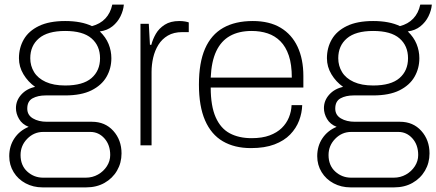

<svg xmlns="http://www.w3.org/2000/svg" viewBox="-20 -629 1889 831"><path d="M164 182Q124 182 91 164.5Q58 147 39 116Q20 85 20 47Q20 3 42.5 -30.5Q65 -64 104 -80Q76 -91 62.5 -114Q49 -137 49 -161Q49 -194 72 -219.5Q95 -245 132 -253Q101 -275 81.5 -307.5Q62 -340 62 -377Q62 -422 83 -458.5Q104 -495 148.5 -516.5Q193 -538 262 -538Q297 -538 326 -532.5Q355 -527 378 -516Q413 -525 435.5 -548.5Q458 -572 466 -609H516Q514 -584 501.5 -558.5Q489 -533 466.5 -515Q444 -497 412 -493Q438 -468 450 -438.5Q462 -409 462 -377Q462 -333 441 -296.5Q420 -260 376 -238Q332 -216 262 -216H178Q144 -216 121 -203.5Q98 -191 98 -159Q98 -131 122.5 -116.5Q147 -102 183 -102H378Q435 -102 470.5 -62.5Q506 -23 506 35Q506 76 486.5 109.5Q467 143 432.5 162.5Q398 182 353 182ZM167 140H351Q380 140 404 126.5Q428 113 442.5 90.5Q457 68 457 42Q457 -2 432 -30Q407 -58 371 -58H167Q127 -58 98 -28.5Q69 1 69 42Q69 87 98 113.5Q127 140 167 140ZM262 -259Q339 -259 376 -291Q413 -323 413 -377Q413 -431 376 -463Q339 -495 262 -495Q186 -495 148.5 -463Q111 -431 111 -377Q111 -344 127.5 -317Q144 -290 178 -274.5Q212 -259 262 -259Z M588 0V-526H624L629 -435H635Q641 -459 654.5 -482.5Q668 -506 693 -522Q718 -538 756 -538Q770 -538 781 -536Q792 -534 797 -532V-490H769Q732 -490 706.5 -475Q681 -460 665.5 -435Q650 -410 643 -379.5Q636 -349 636 -318V0Z M1066 12Q995 12 944.5 -17.5Q894 -47 867.5 -108Q841 -169 841 -263Q841 -358 867.5 -418.5Q894 -479 946 -508.5Q998 -538 1074 -538Q1146 -538 1194.5 -509Q1243 -480 1268 -426.5Q1293 -373 1293 -300V-250H892Q892 -170 913.5 -121.5Q935 -73 974.5 -52Q1014 -31 1069 -31Q1115 -31 1147 -43Q1179 -55 1199.5 -75Q1220 -95 1230.5 -121Q1241 -147 1242 -174H1288Q1287 -140 1274.5 -107Q1262 -74 1236 -47Q1210 -20 1168 -4Q1126 12 1066 12ZM892 -293H1243Q1243 -350 1230 -388.5Q1217 -427 1193.5 -450.5Q1170 -474 1138.5 -484.5Q1107 -495 1069 -495Q1014 -495 975.5 -473.5Q937 -452 916 -407.5Q895 -363 892 -293Z M1497 182Q1457 182 1424 164.5Q1391 147 1372 116Q1353 85 1353 47Q1353 3 1375.5 -30.5Q1398 -64 1437 -80Q1409 -91 1395.5 -114Q1382 -137 1382 -161Q1382 -194 1405 -219.5Q1428 -245 1465 -253Q1434 -275 1414.5 -307.5Q1395 -340 1395 -377Q1395 -422 1416 -458.5Q1437 -495 1481.5 -516.5Q1526 -538 1595 -538Q1630 -538 1659 -532.5Q1688 -527 1711 -516Q1746 -525 1768.5 -548.5Q1791 -572 1799 -609H1849Q1847 -584 1834.5 -558.5Q1822 -533 1799.5 -515Q1777 -497 1745 -493Q1771 -468 1783 -438.5Q1795 -409 1795 -377Q1795 -333 1774 -296.5Q1753 -260 1709 -238Q1665 -216 1595 -216H1511Q1477 -216 1454 -203.5Q1431 -191 1431 -159Q1431 -131 1455.5 -116.5Q1480 -102 1516 -102H1711Q1768 -102 1803.5 -62.5Q1839 -23 1839 35Q1839 76 1819.5 109.5Q1800 143 1765.5 162.5Q1731 182 1686 182ZM1500 140H1684Q1713 140 1737 126.5Q1761 113 1775.5 90.5Q1790 68 1790 42Q1790 -2 1765 -30Q1740 -58 1704 -58H1500Q1460 -58 1431 -28.5Q1402 1 1402 42Q1402 87 1431 113.5Q1460 140 1500 140ZM1595 -259Q1672 -259 1709 -291Q1746 -323 1746 -377Q1746 -431 1709 -463Q1672 -495 1595 -495Q1519 -495 1481.5 -463Q1444 -431 1444 -377Q1444 -344 1460.5 -317Q1477 -290 1511 -274.5Q1545 -259 1595 -259Z"/></svg>

Font: Archivo Thin
Style: Regular
Weight: 250
Designer: Hector Gatti
Foundry: Omnibus-Type
Version: Version 2.001